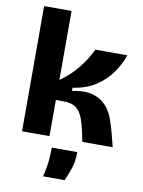

<svg xmlns="http://www.w3.org/2000/svg" viewBox="-101 -790 809 1089"><g transform="rotate(10 303.5 -245.0)"><path d="M63 0V-721H221V-323Q280 -365 322.5 -417.5Q365 -470 392 -528H576Q559 -476 524 -426Q489 -376 434.5 -340Q380 -304 302 -293V-275Q375 -289 421.5 -275.5Q468 -262 496 -231.5Q524 -201 539 -161Q554 -121 564 -82L585 0H410L400 -49Q390 -98 376.5 -133.5Q363 -169 338 -188.5Q313 -208 266 -208H221V0ZM225 231Q240 169 242.5 128Q245 87 245 62H392Q392 117 377 160Q362 203 349 231Z"/></g></svg>

Font: Bricolage Grotesque 12pt ExtraBold
Style: Regular
Weight: 800
Designer: Mathieu Triay
Foundry: Atelier Triay
Version: Version 1.001; ttfautohint (v1.8.4.7-5d5b);gftools[0.9.33.de